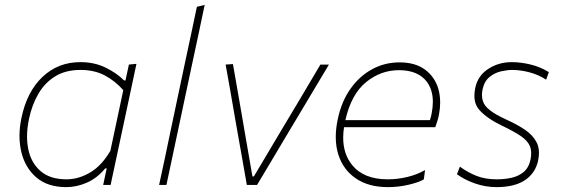

<svg xmlns="http://www.w3.org/2000/svg" viewBox="-20 -759 2314 788"><path d="M403.5 0Q406.5 -14 409.5 -28.5L418 -68H412Q378.5 -27.5 336.2 -9.2Q294 9 252 9Q175.5 9 129.2 -30.8Q83 -70.5 67.5 -135.5Q60 -167 60 -201.5Q60 -237 68 -275Q90.5 -383 154.5 -443.5Q218.5 -504 310 -504Q368 -504 414 -481.2Q460 -458.5 489 -429H495L509 -494L540 -497Q527.5 -439.5 516.5 -386.5Q505 -333 492 -271.5L440 -28.5Q437 -14 434 0ZM253 -23Q302 -23 349.5 -50.8Q397 -78.5 433 -140L486 -389Q453 -426.5 410.5 -449.2Q368 -472 310 -472Q249.5 -472 206.8 -445.8Q164 -419.5 137.5 -374Q111 -328.5 99 -271Q91 -233 91 -199Q91 -172 96 -147Q107.5 -90.5 146.5 -56.8Q185.5 -23 253 -23Z M633 0Q645 -56.5 656.5 -109Q667.5 -161 680 -221.5L737.5 -493.5Q751 -557 764 -617Q776.5 -676.5 788 -731L820 -739Q807 -677 794.5 -617.5Q781.5 -558 768 -494L710 -221Q697 -159.5 686 -108Q675 -56.5 663 0Z M993 0Q985 -46.5 976.5 -94.5Q968 -142 960 -187L944.5 -275Q935 -329 925.5 -385Q915.5 -441 906 -494L936 -496Q948.5 -425 960.5 -356.2Q972.5 -287.5 985 -214L1016 -35H1022L1129 -215Q1172 -286.5 1213 -355.5Q1254 -424.5 1295 -494H1330Q1263 -382 1198 -273L1145 -184.5Q1117.5 -138 1090.2 -92.2Q1063 -46.5 1035 0Z M1571.5 9Q1493 9 1440.8 -26.5Q1388.5 -62 1368.5 -125Q1358 -158 1358 -197Q1358 -231.5 1366.5 -271Q1381.5 -342 1418 -394Q1454.5 -446 1506.5 -474.5Q1558.5 -503 1619.5 -503Q1684.5 -503 1724.5 -473.2Q1764.5 -443.5 1779 -394.5Q1786.5 -367.5 1786.5 -338Q1786.5 -314 1781.5 -288Q1779.5 -277 1775 -262.2Q1770.5 -247.5 1766.5 -237H1392Q1388.5 -214.5 1388.5 -194Q1388.5 -127 1425 -82Q1472.5 -23 1571.5 -23Q1612 -23 1652.2 -32.8Q1692.5 -42.5 1724.5 -61L1719.5 -23Q1702.5 -12 1660 -1.5Q1617.5 9 1571.5 9ZM1617.5 -471Q1542.5 -471 1482 -421.5Q1421.5 -372 1397.5 -266H1744.5Q1749 -279.5 1751.5 -293Q1756.5 -318.5 1756.5 -341Q1756.5 -389.5 1732.5 -422.5Q1696.5 -471 1617.5 -471Z M2017.5 9Q1972.5 9 1929 -6.2Q1885.5 -21.5 1855.5 -44L1867.5 -75Q1900.5 -51 1936.2 -37Q1972 -23 2018.5 -23Q2049.5 -23 2078.8 -29.2Q2108 -35.5 2129.2 -53.2Q2150.5 -71 2157.5 -105Q2160 -118 2160 -130Q2160 -146.5 2154.5 -160Q2145 -182 2117 -201Q2089 -220 2040.5 -243Q1978.5 -273 1948.5 -306.5Q1927 -330 1927 -366Q1927 -381 1930.5 -398Q1941 -448.5 1983.8 -476.2Q2026.5 -504 2080.5 -504Q2118 -504 2158.5 -494Q2199 -484 2232.5 -463L2221.5 -432Q2190 -452.5 2153 -462.2Q2116 -472 2081.5 -472Q2063 -472 2037.5 -466.5Q2012 -461 1990 -443.8Q1968 -426.5 1960.5 -392Q1958 -380 1958 -369.5Q1958 -356.5 1961.5 -345.5Q1967 -325.5 1990.2 -307Q2013.5 -288.5 2060.5 -267Q2103 -248 2135.5 -225.8Q2168 -203.5 2183 -173.5Q2192 -155 2192 -131.5Q2192 -116.5 2188.5 -100Q2177.5 -48.5 2134.8 -19.8Q2092 9 2017.5 9Z"/></svg>

Font: Heraclito Thin
Style: Italic
Weight: 100
Italic angle: -12°
Designer: Kostas Bartsokas (font) & Cristiano Sobral (main changes)
Foundry: Kostas Bartsokas (font) & Cristiano Sobral (main changes)
Version: Version 1.00;July 8, 2020;FontCreator 13.0.0.2655 64-bit